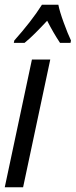

<svg xmlns="http://www.w3.org/2000/svg" viewBox="-21 -786 318 806"><path d="M82 -606Q103 -623 127 -647Q151 -671 177 -699Q203 -648 231 -606H275L277 -616Q264 -643 246.5 -691Q229 -739 224 -766H155Q133 -731 103 -692.5Q73 -654 39 -616L37 -606ZM76 0 190 -536H113L-1 0Z"/></svg>

Font: Noto Sans Display Condensed
Style: Italic
Weight: 400
Width: 3
Designer: Monotype Design team
Foundry: Monotype Imaging Inc.
Version: 1.000